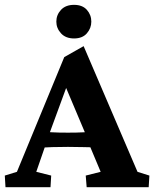

<svg xmlns="http://www.w3.org/2000/svg" viewBox="-24 -784 645 804"><path d="M-1 0 -3.9 -48.8 46.9 -64.5 245.1 -544.9 326.2 -590.8 551.8 -64.5 601.6 -48.8 598.6 0H338.9L335 -48.8L397.5 -64.5L344.7 -190.4L334 -223.6L236.3 -455.1L264.6 -447.3L183.6 -226.6L173.8 -197.3L127.9 -64.5L190.4 -48.8L187.5 0ZM151.4 -166V-232.4Q169.9 -231.4 194.8 -230Q219.7 -228.5 260.7 -228.5Q299.8 -228.5 325.7 -230Q351.6 -231.4 370.1 -232.4V-167Q351.6 -167 325.2 -168Q298.8 -168.9 260.7 -168.9Q220.7 -168.9 195.3 -168Q169.9 -167 151.4 -166ZM286.1 -623Q251 -623 231.4 -644.5Q211.9 -666 211.9 -693.4Q211.9 -721.7 231.4 -742.7Q251 -763.7 286.1 -763.7Q321.3 -763.7 339.8 -742.7Q358.4 -721.7 358.4 -693.4Q358.4 -666 339.8 -644.5Q321.3 -623 286.1 -623Z"/></svg>

Font: Crimson Pro
Style: Bold
Weight: 700
Designer: Jacques Le Bailly
Foundry: Baron von Fonthausen
Version: Version 1.003